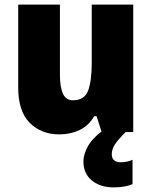

<svg xmlns="http://www.w3.org/2000/svg" viewBox="-20 -573 658 833"><path d="M558 -553V0H421L399 -69H389Q365 -28 325.5 -9Q286 10 237 10Q159 10 109 -40Q59 -90 59 -193V-553H240V-249Q240 -195 253 -166.5Q266 -138 297 -138Q347 -138 362.5 -180.5Q378 -223 378 -300V-553ZM465 96Q465 131 504 131Q517 131 531.5 128Q546 125 555 120V226Q541 232 520.5 236Q500 240 474 240Q415 240 378.5 210Q342 180 342 128Q342 94 364 57Q386 20 447 -22L525 0Q492 33 478.5 53.5Q465 74 465 96Z"/></svg>

Font: Noto Sans Tamil SemiCondensed Black
Style: Regular
Weight: 900
Width: 4
Designer: Jelle Bosma - Monotype Design Team
Foundry: Monotype Imaging Inc.
Version: Version 2.004; ttfautohint (v1.8.4.7-5d5b)